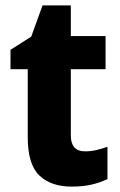

<svg xmlns="http://www.w3.org/2000/svg" viewBox="-20 -683 445 713"><path d="M296 -121Q317 -121 337 -125.5Q357 -130 379 -138V-18Q352 -5 320 2.5Q288 10 246 10Q170 10 126.5 -31Q83 -72 83 -174V-426H19V-498L96 -547L138 -663H243V-549H372V-426H243V-180Q243 -121 296 -121Z"/></svg>

Font: Noto Sans SemiCondensed ExtraBold
Style: Regular
Weight: 800
Width: 4
Designer: Monotype Design Team
Foundry: Monotype Imaging Inc.
Version: Version 2.013; ttfautohint (v1.8.4.7-5d5b)